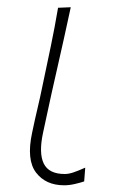

<svg xmlns="http://www.w3.org/2000/svg" viewBox="-20 -516 330 544"><path d="M162 9Q109.5 9 82 -27.2Q54.5 -63.5 71 -140Q79.5 -180.5 86.5 -209.8Q93.5 -239 100 -271Q113 -332.5 124 -385.2Q135 -438 144.5 -494L180.5 -495.5Q160.5 -402.5 142.5 -324Q124.5 -245.5 113 -191L102 -140Q89.5 -82 104 -52.5Q118.5 -23 163.5 -23Q174.5 -23 188 -27.5Q201.5 -32 221.5 -41L218.5 -2Q208.5 1.5 192.5 5.2Q176.5 9 162 9Z"/></svg>

Font: Commissioner Flair Thin
Style: Italic
Weight: 100
Italic angle: -12°
Designer: Kostas Bartsokas
Foundry: Kostas Bartsokas
Version: Version 1.000; ttfautohint (v1.8.3)